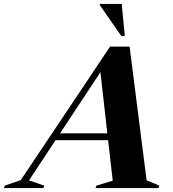

<svg xmlns="http://www.w3.org/2000/svg" viewBox="-104 -955 880 975"><path d="M640.5 -39.5 705 -12.5 701 0H381L386 -12.5L468.5 -37.5L445 -243H178L43.5 -39L120.5 -12.5L116.5 0H-84L-79.5 -12.5L1.5 -40.5L455 -718.5H554ZM201 -278H441L406 -588.5ZM530 -772H512L402 -930.5V-935H514Z"/></svg>

Font: Newsreader Display
Style: Bold Italic
Weight: 700
Italic angle: -17°
Designer: Hugues Gentile
Foundry: Production Type
Version: Version 1.001